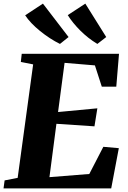

<svg xmlns="http://www.w3.org/2000/svg" viewBox="-32 -1040 704 1060"><path d="M-12.5 0 -6.5 -44 65.5 -58 151 -684.5 83 -698 88 -743H625L610 -561.5H530L492 -679L324.5 -693L288.5 -421.5L505.5 -442L489.5 -342.5L279.5 -356.5L241 -62L461 -79.5L538.5 -229.5L624 -222L582 0ZM554.5 -835.5 505.5 -797.5Q479 -813.5 455.2 -832.2Q431.5 -851 411 -871.5Q390.5 -892 373 -913.5Q355.5 -935 342 -956.5L439 -1020ZM346.5 -835.5 299 -797.5Q271.5 -811 243.5 -829.2Q215.5 -847.5 189.2 -868.8Q163 -890 141.8 -912.2Q120.5 -934.5 107 -955.5L205 -1020Z"/></svg>

Font: Merriweather 48pt Black
Style: Italic
Weight: 900
Italic angle: -7.8°
Version: Version 2.101